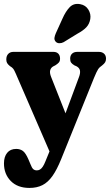

<svg xmlns="http://www.w3.org/2000/svg" viewBox="-31 -706 557 972"><path d="M320.9 -81 224 70.7 49.3 -332.3Q41.8 -349.8 36.7 -357Q31.6 -364.2 19 -371.6Q8.7 -380 4.8 -387.2Q0.9 -394.3 0.9 -405.1Q0.9 -422.9 10.6 -433.1Q20.4 -443.4 36.9 -443.4H239.7Q255.5 -443.4 264.2 -434.3Q273 -425.3 273 -409.1Q273 -396.4 266.7 -389.4Q260.5 -382.4 248.9 -375.2L238.5 -369.9Q226.8 -363.5 223.1 -350.3Q219.5 -337 227.9 -316.2ZM198.9 111 236.1 20.1 272.4 -56.4 369.2 -316.8Q376.3 -335.8 373.8 -349Q371.4 -362.1 356.7 -370.3L345.5 -375.2Q333.7 -382.3 328.9 -389.3Q324.2 -396.2 324.2 -409.1Q324.2 -425.2 333.8 -434.3Q343.4 -443.4 360.2 -443.4H469.3Q485.9 -443.4 495.8 -434.3Q505.7 -425.3 505.7 -409.1Q505.7 -398.3 501.4 -391Q497.1 -383.6 486 -374.8Q472.8 -366.2 465.7 -355.4Q458.6 -344.6 445.1 -312L278.6 99.8Q257 153.3 234.4 185.2Q211.8 217 183.9 231.2Q156 245.4 118 245.4Q58.1 245.4 23.6 210.4Q-10.9 175.4 -10.9 121.2Q-10.9 87.6 5.2 67.8Q21.2 47.9 51.1 47.9Q71 47.9 84.9 58.2Q98.9 68.4 113.3 101.8L123.3 125.5Q130.1 143.6 137.2 150.1Q144.4 156.5 155.5 156.5Q164.1 156.5 171.5 152.1Q179 147.7 185.7 137.5Q192.5 127.3 198.9 111ZM285.1 -611.4Q301.4 -648.5 321.9 -669.7Q342.5 -691 375.1 -684.9Q402.6 -679.9 416.4 -657.3Q430.3 -634.7 426 -609.6Q421.8 -584.8 406.3 -568.1Q390.9 -551.5 359.6 -534.6L291.1 -492.5Q280.7 -486.9 269.2 -487.2Q257.7 -487.5 250.9 -495.1Q243.1 -504 244.7 -514.8Q246.3 -525.7 251.5 -537.3Z"/></svg>

Font: Fraunces 144pt S100 Black
Style: Regular
Weight: 900
Version: Version 1.000